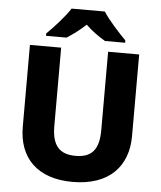

<svg xmlns="http://www.w3.org/2000/svg" viewBox="-61 -984 878 1047"><g transform="rotate(5 378.0 -460.5)"><path d="M470 -931H288C259 -885 200 -821 162 -784V-771H274C309 -793 343 -818 378 -851C412 -818 450 -791 485 -771H595V-784C560 -819 499 -885 470 -931ZM677 -267V-714H507V-286C507 -179 469 -133 379 -133C294 -133 250 -175 250 -285V-714H79V-266C79 -95 183 10 375 10C578 10 677 -104 677 -267Z"/></g></svg>

Font: Noto Sans Arabic UI XBd
Style: Regular
Weight: 800
Designer: Monotype Design Team, Nadine Chahine and Nizar Qandah
Foundry: Monotype Imaging Inc.
Version: Version 2.010